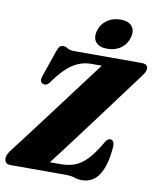

<svg xmlns="http://www.w3.org/2000/svg" viewBox="-111 -999 901 1090"><g transform="rotate(10 339.5 -454.0)"><path d="M337 0H22.5Q-12 0 -12 -33Q-12 -46.5 -3.8 -61.5Q4.5 -76.5 16.5 -91Q31.5 -110.5 61.8 -150.2Q92 -190 131.5 -242.2Q171 -294.5 214.5 -352.2Q258 -410 300 -466Q342 -522 377.2 -568.8Q412.5 -615.5 435 -645.5H375.5Q315.5 -645.5 265.8 -611.8Q216 -578 167.5 -509Q154.5 -489.5 143.8 -485.8Q133 -482 122 -487Q101.5 -497 113.5 -529.5L165.5 -680.5Q173.5 -703 180.8 -710.2Q188 -717.5 201.5 -717.5Q214.5 -717.5 227 -708.8Q239.5 -700 269.5 -700H654.5Q691 -700 691 -674Q691 -660.5 682 -646Q673 -631.5 659.5 -614Q632 -578 590.8 -522Q549.5 -466 500.8 -400.8Q452 -335.5 403 -270Q354 -204.5 311.5 -148Q269 -91.5 240 -54.5H303Q344.5 -54.5 379.5 -66.5Q414.5 -78.5 448.8 -112.2Q483 -146 521 -210.5Q530.5 -228.5 538.2 -235.5Q546 -242.5 554.5 -242.5Q578.5 -242.5 578.5 -206.5Q571.5 -99.5 536.2 -42.8Q501 14 435 14Q411 14 392 7Q373 0 337 0ZM448.5 -745.5Q403 -745.5 382.8 -769.2Q362.5 -793 373 -834Q383.5 -874 416.5 -898Q449.5 -922 495 -922Q540.5 -922 560.8 -898Q581 -874 570.5 -834Q560 -793.5 527.2 -769.5Q494.5 -745.5 448.5 -745.5Z"/></g></svg>

Font: Fraunces 144pt Soft Black
Style: Italic
Weight: 900
Italic angle: -16°
Version: Version 1.000;[b76b70a41]